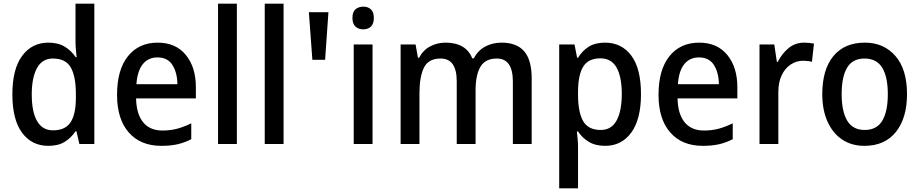

<svg xmlns="http://www.w3.org/2000/svg" viewBox="-20 -780 4980 1040"><path d="M242 10Q152 10 99.5 -61Q47 -132 47 -269Q47 -406 100 -477.5Q153 -549 242 -549Q295 -549 331 -527Q367 -505 390 -470H395Q393 -488 391 -512Q389 -536 389 -555V-760H491V0H410L394 -69H389Q366 -34 331 -12Q296 10 242 10ZM267 -74Q334 -74 362.5 -118Q391 -162 391 -250V-271Q391 -366 363.5 -414.5Q336 -463 266 -463Q209 -463 180.5 -411.5Q152 -360 152 -268Q152 -174 181 -124Q210 -74 267 -74Z M834 -549Q932 -549 986.5 -482.5Q1041 -416 1041 -307V-247H717Q719 -162 755.5 -117.5Q792 -73 860 -73Q904 -73 940.5 -83Q977 -93 1016 -112V-26Q979 -7 941 1.5Q903 10 854 10Q741 10 677.5 -62.5Q614 -135 614 -266Q614 -402 673 -475.5Q732 -549 834 -549ZM833 -469Q783 -469 753.5 -432.5Q724 -396 719 -324H941Q940 -387 914 -428Q888 -469 833 -469Z M1263 0H1161V-760H1263Z M1516 0H1414V-760H1516Z M1759 -714 1741 -456H1672L1653 -714Z M1948 -744Q1973 -744 1989 -729.5Q2005 -715 2005 -683Q2005 -651 1989 -636Q1973 -621 1948 -621Q1922 -621 1905.5 -636Q1889 -651 1889 -683Q1889 -715 1905.5 -729.5Q1922 -744 1948 -744ZM1998 -539V0H1896V-539Z M2697 -549Q2779 -549 2819.5 -502Q2860 -455 2860 -354V0H2758V-338Q2758 -463 2671 -463Q2609 -463 2582.5 -418.5Q2556 -374 2556 -290V0H2454V-339Q2454 -463 2367 -463Q2300 -463 2276 -413Q2252 -363 2252 -273V0H2150V-539H2231L2244 -467H2250Q2272 -509 2310.5 -529Q2349 -549 2393 -549Q2504 -549 2538 -464H2546Q2570 -508 2609.5 -528.5Q2649 -549 2697 -549Z M3257 -549Q3347 -549 3399.5 -479Q3452 -409 3452 -270Q3452 -134 3399.5 -62Q3347 10 3258 10Q3205 10 3169 -12Q3133 -34 3111 -68H3105Q3107 -48 3109 -25.5Q3111 -3 3111 14V240H3009V-539H3092L3106 -467H3111Q3134 -505 3169 -527Q3204 -549 3257 -549ZM3232 -464Q3168 -464 3140 -420.5Q3112 -377 3111 -287V-268Q3111 -173 3138.5 -124.5Q3166 -76 3234 -76Q3292 -76 3320 -127.5Q3348 -179 3348 -271Q3348 -363 3320 -413.5Q3292 -464 3232 -464Z M3767 -549Q3865 -549 3919.5 -482.5Q3974 -416 3974 -307V-247H3650Q3652 -162 3688.5 -117.5Q3725 -73 3793 -73Q3837 -73 3873.5 -83Q3910 -93 3949 -112V-26Q3912 -7 3874 1.5Q3836 10 3787 10Q3674 10 3610.5 -62.5Q3547 -135 3547 -266Q3547 -402 3606 -475.5Q3665 -549 3767 -549ZM3766 -469Q3716 -469 3686.5 -432.5Q3657 -396 3652 -324H3874Q3873 -387 3847 -428Q3821 -469 3766 -469Z M4336 -549Q4349 -549 4363 -547.5Q4377 -546 4389 -544L4378 -445Q4368 -448 4355 -449.5Q4342 -451 4331 -451Q4294 -451 4263 -430.5Q4232 -410 4214 -372Q4196 -334 4196 -282V0H4094V-539H4174L4188 -445H4193Q4215 -489 4251 -519Q4287 -549 4336 -549Z M4893 -270Q4893 -141 4833 -65.5Q4773 10 4662 10Q4593 10 4542 -24Q4491 -58 4462.5 -121Q4434 -184 4434 -270Q4434 -403 4494 -476Q4554 -549 4665 -549Q4767 -549 4830 -477Q4893 -405 4893 -270ZM4539 -270Q4539 -177 4569 -126.5Q4599 -76 4664 -76Q4729 -76 4759 -126Q4789 -176 4789 -270Q4789 -364 4758.5 -413.5Q4728 -463 4663 -463Q4598 -463 4568.5 -413.5Q4539 -364 4539 -270Z"/></svg>

Font: Noto Sans Gujarati UI SemiCondensed Medium
Style: Regular
Weight: 500
Width: 4
Designer: Jelle Bosma - Monotype Design Team, Universal Thirst
Foundry: Monotype Imaging Inc.
Version: Version 2.106; ttfautohint (v1.8.4.7-5d5b)